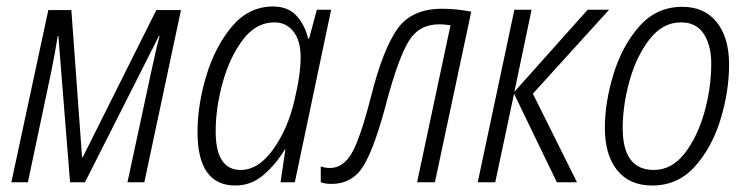

<svg xmlns="http://www.w3.org/2000/svg" viewBox="-20 -562 2302 592"><path d="M15 0H66L138 -341Q144 -371 149 -398Q154 -425 158 -451H160L196 0H242L470 -451H472Q464 -421 458 -393.5Q452 -366 445 -335L373 0H425L538 -531H462L235 -77H233L200 -531H129Z M722 -38Q645 -38 645 -157Q645 -229 666.5 -307Q688 -385 728.5 -439Q769 -493 826 -493Q863 -493 885 -464.5Q907 -436 907 -386Q907 -331 887 -249Q867 -164 822 -101Q777 -38 722 -38ZM706 10Q755 10 793.5 -23.5Q832 -57 858 -101H860L845 0H889L1001 -532H957L933 -443H930Q921 -483 895 -512.5Q869 -542 822 -542Q747 -542 695 -480Q643 -418 616 -328Q589 -238 589 -155Q589 10 706 10Z M1002 5Q1068 5 1102.5 -53.5Q1137 -112 1174 -255Q1209 -384 1240.5 -435.5Q1272 -487 1334 -487Q1345 -487 1353.5 -486Q1362 -485 1369 -484L1266 0H1321L1433 -526Q1413 -530 1390.5 -532.5Q1368 -535 1343 -535Q1248 -535 1204 -471Q1160 -407 1125 -268Q1091 -135 1064.5 -89.5Q1038 -44 997 -44Q982 -44 969 -49V0Q982 5 1002 5Z M1453 0 1566 -532H1619L1566 -279L1792 -532H1858L1623 -273L1759 0H1697L1565 -273L1507 0Z M1991 10Q2070 10 2122.5 -48.5Q2175 -107 2201.5 -193.5Q2228 -280 2228 -363Q2228 -446 2190 -493.5Q2152 -541 2084 -541Q2004 -541 1951 -480.5Q1898 -420 1871.5 -333Q1845 -246 1845 -168Q1845 -84 1883 -37Q1921 10 1991 10ZM1996 -38Q1900 -38 1900 -167Q1900 -237 1921 -312.5Q1942 -388 1982.5 -440.5Q2023 -493 2080 -493Q2127 -493 2150 -457.5Q2173 -422 2173 -366Q2173 -290 2151.5 -214.5Q2130 -139 2090.5 -88.5Q2051 -38 1996 -38Z"/></svg>

Font: Noto Sans Display SemiCondensed Light
Style: Italic
Weight: 300
Width: 4
Italic angle: -12°
Designer: Monotype Design Team
Foundry: Monotype Imaging Inc.
Version: Version 1.900